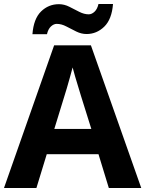

<svg xmlns="http://www.w3.org/2000/svg" viewBox="-20 -945 730 965"><path d="M527 0 475 -170H215L163 0H0L252 -717H437L690 0ZM387 -463Q382 -480 374 -506Q366 -532 358 -559Q350 -586 345 -606Q340 -586 331.5 -556.5Q323 -527 315.5 -500.5Q308 -474 304 -463L253 -297H439ZM143 -773Q149 -851 186.5 -887.5Q224 -924 276 -924Q303 -924 328.5 -911Q354 -898 378.5 -885.5Q403 -873 426 -873Q441 -873 455 -886Q469 -899 475 -925H548Q542 -848 504 -811Q466 -774 415 -774Q389 -774 363.5 -786.5Q338 -799 313.5 -812Q289 -825 265 -825Q250 -825 236 -812Q222 -799 216 -773Z"/></svg>

Font: Noto Sans Ethiopic
Style: Bold
Weight: 700
Designer: Monotype Design Team
Foundry: Monotype Imaging Inc.
Version: Version 2.102; ttfautohint (v1.8.4.7-5d5b)